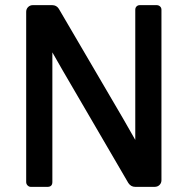

<svg xmlns="http://www.w3.org/2000/svg" viewBox="-20 -728 733 748"><path d="M100 0Q93 0 87.5 -5.5Q82 -11 82 -19V-682Q82 -693 89.5 -700.5Q97 -708 108 -708H183Q200 -708 209 -694L459 -267L507 -183V-690Q507 -698 512 -703Q517 -708 525 -708H590Q598 -708 603.5 -703Q609 -698 609 -690V-26Q609 -15 601.5 -7.5Q594 0 582 0H507Q490 0 480 -15L224 -454L184 -524V-19Q184 0 165 0Z"/></svg>

Font: Miriam Libre SemiBold
Style: Regular
Weight: 600
Version: Version 2.000